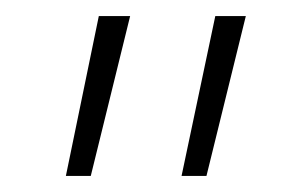

<svg xmlns="http://www.w3.org/2000/svg" viewBox="-20 -745 376 239"><path d="M93 -526H62L103 -725H142ZM237 -526H206L248 -725H286Z"/></svg>

Font: Storia Sans Thin
Style: Regular
Weight: 100
Designer: Accademia di Belle Arti di Urbino and others
Foundry: Accademia di Belle Arti di Urbino and others.
Version: Version 60.001;May 25, 2020;FontCreator 12.0.0.2522 64-bit